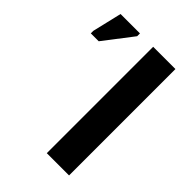

<svg xmlns="http://www.w3.org/2000/svg" viewBox="-202 -783 878 878"><g transform="rotate(45 237.0 -344.0)"><path d="M262.7 0V-688H406.7V0ZM17.6 -529.8V-545.9L51.3 -688.5H176.8V-670.4L68.8 -529.8Z"/></g></svg>

Font: Liberation Sans
Style: Bold
Weight: 700
Designer: Steve Matteson
Foundry: Ascender Corporation
Version: Version 2.1.5